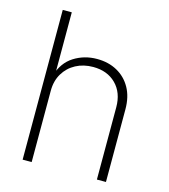

<svg xmlns="http://www.w3.org/2000/svg" viewBox="-109 -814 792 901"><g transform="rotate(15 287.0 -364.0)"><path d="M128.4 -346.7V0H84.5V-727.5H128.4V-417.5H118.7Q138.7 -483.9 188.7 -515.4Q238.8 -546.9 300.3 -546.9Q356 -546.9 398.4 -523.4Q440.9 -500 465.1 -456.8Q489.3 -413.6 489.3 -353V0H445.3V-351.1Q445.3 -421.9 403.3 -463.9Q361.3 -505.9 292.5 -505.9Q245.6 -505.9 208.5 -486.1Q171.4 -466.3 149.9 -430.4Q128.4 -394.5 128.4 -346.7Z"/></g></svg>

Font: Inter 18pt ExtraLight
Style: Regular
Weight: 250
Designer: Rasmus Andersson
Foundry: rsms
Version: Version 4.001;git-66647c0bb